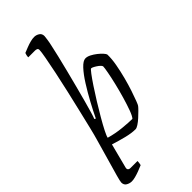

<svg xmlns="http://www.w3.org/2000/svg" viewBox="-336 -861 1121 1121"><g transform="rotate(-45 225.0 -300.0)"><path d="M21 200Q4 200 -12 191Q-28 182 -28 161Q-28 152 -17.5 114Q-7 76 10.5 16Q28 -44 49 -119Q56 -142 68 -191.5Q80 -241 95 -304.5Q110 -368 125.5 -435Q141 -502 153.5 -562.5Q166 -623 174 -666.5Q182 -710 182 -724Q182 -734 175.5 -737Q169 -740 161 -740H105Q105 -748 107 -757Q109 -766 111 -770Q128 -777 146 -784Q164 -791 181.5 -795.5Q199 -800 213 -800Q230 -800 245 -790.5Q260 -781 260 -761Q260 -758 257 -736Q254 -714 249 -693Q243 -664 232.5 -620Q222 -576 209 -524.5Q196 -473 182.5 -421.5Q169 -370 157 -325.5Q145 -281 136 -251Q127 -221 123 -213L131 -208Q151 -250 178 -300Q205 -350 234 -396Q263 -442 290 -471Q317 -500 337 -500Q352 -500 369.5 -491Q387 -482 403.5 -469Q420 -456 431 -443.5Q442 -431 443 -425Q444 -389 436 -345Q428 -301 416.5 -257Q405 -213 392.5 -175.5Q380 -138 370.5 -113.5Q361 -89 358 -86Q352 -78 338 -64Q324 -50 307.5 -35Q291 -20 275.5 -10Q260 0 251 0Q219 0 177 -10.5Q135 -21 91 -35L52 116Q49 127 54 133Q59 139 71 139H128Q128 146 127 153.5Q126 161 124 169Q106 177 87 184Q68 191 51 195.5Q34 200 21 200ZM281 -56Q292 -68 304.5 -102Q317 -136 330 -180.5Q343 -225 353.5 -269Q364 -313 370.5 -347.5Q377 -382 377 -394Q373 -404 361 -413Q349 -422 337 -428.5Q325 -435 319 -435Q315 -435 298 -412.5Q281 -390 257 -354Q233 -318 207 -276Q181 -234 157.5 -193.5Q134 -153 118.5 -122.5Q103 -92 101 -80Q150 -66 200.5 -61Q251 -56 281 -56Z"/></g></svg>

Font: Texturina 12pt Thin
Style: Italic
Weight: 250
Italic angle: -11°
Designer: Guillermo Torres Carreño
Foundry: Omnibus-Type
Version: Version 1.002